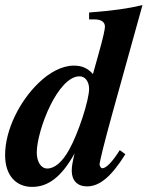

<svg xmlns="http://www.w3.org/2000/svg" viewBox="-41 -719 578 752"><path d="M517 -699C457 -685 408 -678 308 -670V-643H329C355 -643 370 -633 370 -615C370 -606 366 -581 341 -493L323 -429C301 -454 277 -462 248 -462C203 -462 153 -436 110 -394C37 -324 -21 -211 -21 -112C-21 -29 24 13 85 13C146 13 199 -24 251 -118C242 -79 240 -66 240 -50C240 -12 262 11 300 11C349 11 395 -27 450 -115L428 -131C400 -86 375 -60 360 -60C354 -60 349 -69 349 -75C349 -84 365 -152 400 -278ZM308 -371C308 -327 266 -197 230 -133C203 -84 173 -59 144 -59C119 -59 103 -86 103 -122C103 -164 124 -242 157 -308C186 -366 228 -421 271 -420C293 -420 308 -399 308 -371Z"/></svg>

Font: XITS
Style: Bold Italic
Weight: 700
Italic angle: -16.33°
Designer: MicroPress Inc., with final additions and corrections provided by Coen Hoffman, Elsevier (retired)
Version: Version 1.105